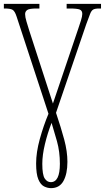

<svg xmlns="http://www.w3.org/2000/svg" viewBox="-20 -734 543 994"><path d="M244 240Q226 240 208 231Q190 222 178.5 194.5Q167 167 167 112Q167 55 186 -14Q205 -83 231 -145L66 -648Q57 -676 45.5 -683Q34 -690 4 -690H0V-714H184V-690H169Q131 -690 120.5 -682Q110 -674 110 -661Q110 -646 117 -623Q124 -600 131 -577L254 -198L386 -588Q392 -605 399 -627.5Q406 -650 406 -662Q406 -679 393 -684.5Q380 -690 340 -690H325V-714H503V-690H494Q472 -690 462.5 -684.5Q453 -679 446.5 -662Q440 -645 427 -610L270 -150Q296 -73 312.5 -11.5Q329 50 329 104Q329 166 308.5 203Q288 240 244 240ZM243 209Q290 209 290 114Q290 51 275 -2.5Q260 -56 247 -98Q226 -44 212.5 12.5Q199 69 199 114Q199 171 211.5 190Q224 209 243 209Z"/></svg>

Font: Noto Serif ExtraCondensed ExtraLight
Style: Regular
Weight: 200
Width: 2
Designer: Monotype Design Team
Foundry: Monotype Imaging Inc.
Version: Version 2.015